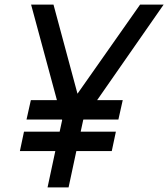

<svg xmlns="http://www.w3.org/2000/svg" viewBox="-20 -820 736 840"><path d="M188 0 222 -159H67L85 -244H241L252 -295L251 -297H96L115 -382H229L116 -800H214L319 -410L593 -800H696L405 -382H517L498 -297H345L344 -295L333 -244H487L469 -159H314L280 0Z"/></svg>

Font: Victor Mono Thin SemiBold
Style: Italic
Weight: 600
Italic angle: -12°
Monospace: yes
Version: Version 1.561;gftools[0.9.30]